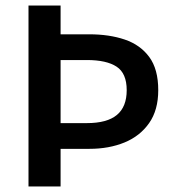

<svg xmlns="http://www.w3.org/2000/svg" viewBox="-20 -674 640 694"><path d="M83 0V-654H199V-550H303Q375 -550 431 -531Q487 -512 519.5 -468Q552 -424 552 -348Q552 -276 519 -229Q486 -182 430 -159Q374 -136 303 -136H199V0ZM199 -229H294Q367 -229 402.5 -258.5Q438 -288 438 -348Q438 -409 401.5 -433Q365 -457 294 -457H199Z"/></svg>

Font: Mada SemiBold
Style: Regular
Weight: 600
Designer: Khaled Hosny
Version: Version 1.5